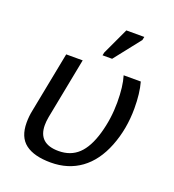

<svg xmlns="http://www.w3.org/2000/svg" viewBox="-137 -850 873 966"><g transform="rotate(20 300.0 -367.5)"><path d="M243.2 9.8Q153.8 9.8 107.4 -25.4Q61 -60.5 61 -138.2Q61 -172.4 67.9 -204.6L130.9 -528.3H219.2L155.8 -201.7Q151.4 -177.7 151.4 -157.7Q151.4 -58.1 260.3 -58.1Q324.7 -58.1 366.2 -97.4Q407.7 -136.7 431.4 -218.8Q455.1 -300.8 455.1 -388.2Q455.1 -474.1 438.5 -528.3H530.3Q546.4 -470.7 546.4 -390.1Q546.4 -279.3 508.8 -183.8Q471.2 -88.4 403.6 -39.3Q335.9 9.8 243.2 9.8ZM304.2 -586.4 307.6 -602.5 374 -745.1H470.2L466.3 -727.1L355.5 -586.4Z"/></g></svg>

Font: Cousine
Style: Italic
Weight: 400
Italic angle: -12°
Monospace: yes
Designer: Steve Matteson
Foundry: Monotype Imaging Inc.
Version: Version 1.21